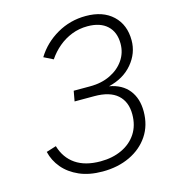

<svg xmlns="http://www.w3.org/2000/svg" viewBox="-108 -800 800 899"><g transform="rotate(-15 292.0 -350.0)"><path d="M279.5 12Q214.5 12 166.8 -9Q119 -30 89.2 -65.5Q59.5 -101 49.5 -144.5L97.5 -159.5Q115 -100 161.5 -68.2Q208 -36.5 282 -36.5Q340.5 -36.5 385.8 -57.8Q431 -79 456.5 -118Q482 -157 482 -211.5Q482 -272 444.5 -305.5Q407 -339 332.5 -339H236.5L245.5 -388.5H325.5Q380 -388.5 422.8 -409Q465.5 -429.5 490 -465Q514.5 -500.5 514.5 -545Q514.5 -601 480.8 -632.2Q447 -663.5 385.5 -663.5Q344.5 -663.5 309 -649.5Q273.5 -635.5 244.2 -611Q215 -586.5 193.5 -554.5L148.5 -577Q186 -638 250 -675Q314 -712 390 -712Q473 -712 520.8 -667Q568.5 -622 568.5 -546.5Q568.5 -484 526 -433.5Q483.5 -383 410.5 -366Q472.5 -355 504.8 -314.2Q537 -273.5 537 -211Q537 -143 503.5 -93Q470 -43 411.8 -15.5Q353.5 12 279.5 12Z"/></g></svg>

Font: Overpass ExtraLight
Style: Italic
Weight: 250
Italic angle: -10°
Designer: Delve Withrington, Dave Bailey, Thomas Jockin
Foundry: Delve Fonts LLC
Version: Version 4.000